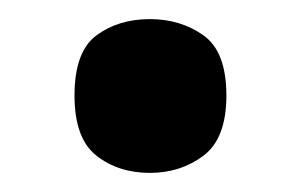

<svg xmlns="http://www.w3.org/2000/svg" viewBox="-20 -455 315 201"><path d="M137 -274Q104 -274 81 -292Q58 -310 58 -355Q58 -401 81 -418Q104 -435 137 -435Q169 -435 193 -418Q217 -401 217 -355Q217 -310 193 -292Q169 -274 137 -274Z"/></svg>

Font: Noto Serif Tamil Condensed ExtraBold
Style: Regular
Weight: 800
Width: 3
Designer: Indian Type Foundry, Tom Grace, and the Monotype Design Team
Foundry: Monotype Imaging Inc.
Version: Version 2.004; ttfautohint (v1.8.4.7-5d5b)